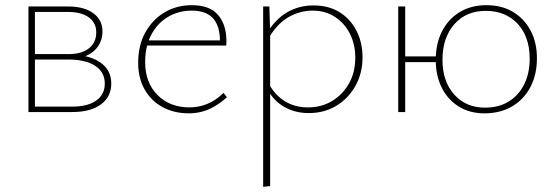

<svg xmlns="http://www.w3.org/2000/svg" viewBox="-20 -433 2142 742"><path d="M90 0V-408H243Q305 -408 340.5 -382Q376 -356 376 -311Q376 -280 360 -255.5Q344 -231 314.5 -218Q285 -205 244 -205L247 -222Q323 -222 366.5 -192.5Q410 -163 410 -110Q410 -59 370 -29.5Q330 0 259 0ZM115 -21H259Q319 -21 352 -44.5Q385 -68 385 -110Q385 -154 348 -178.5Q311 -203 243 -203H106V-224H246Q296 -224 324 -246.5Q352 -269 352 -308Q352 -345 323 -366Q294 -387 240 -387H115Z M710 5Q652 5 607.5 -19.5Q563 -44 538.5 -88Q514 -132 514 -190Q514 -258 541.5 -307.5Q569 -357 615.5 -385Q662 -413 722 -413Q790 -413 822.5 -375.5Q855 -338 855 -274Q855 -270 855 -265.5Q855 -261 854 -257H830V-274Q830 -334 802.5 -363Q775 -392 722 -392Q669 -392 628 -367Q587 -342 564 -297.5Q541 -253 541 -193Q541 -114 588.5 -66Q636 -18 713 -18Q747 -18 780 -31Q813 -44 844 -74L857 -57Q832 -35 807.5 -21Q783 -7 759 -1Q735 5 710 5ZM538 -257 543 -277H848V-257Z M1173 4Q1120 4 1077.5 -20.5Q1035 -45 1010 -94L1020 -107Q1045 -63 1083 -40.5Q1121 -18 1170 -18Q1223 -18 1264 -43Q1305 -68 1329 -111Q1353 -154 1353 -210Q1353 -262 1332 -303Q1311 -344 1274 -368Q1237 -392 1188 -392Q1141 -392 1098 -368.5Q1055 -345 1022 -292L1009 -301Q1042 -357 1088 -384.5Q1134 -412 1192 -412Q1250 -412 1292 -386Q1334 -360 1357.5 -314.5Q1381 -269 1381 -211Q1381 -150 1353.5 -101Q1326 -52 1279.5 -24Q1233 4 1173 4ZM997 289V-408H1021L1024 -311V286Z M1519 0V-408H1546V0ZM1532 -193V-215H1676V-193ZM1852 5Q1796 5 1753.5 -21Q1711 -47 1687.5 -93.5Q1664 -140 1664 -201Q1664 -265 1688.5 -312.5Q1713 -360 1757 -386.5Q1801 -413 1860 -413Q1919 -413 1962.5 -387Q2006 -361 2030.5 -315Q2055 -269 2055 -208Q2055 -144 2029.5 -96Q2004 -48 1958.5 -21.5Q1913 5 1852 5ZM1854 -17Q1908 -17 1946.5 -41Q1985 -65 2006 -107.5Q2027 -150 2027 -206Q2027 -291 1980.5 -341Q1934 -391 1857 -391Q1781 -391 1735.5 -339Q1690 -287 1690 -202Q1690 -118 1735.5 -67.5Q1781 -17 1854 -17Z"/></svg>

Font: Ysabeau Office Thin
Style: Regular
Weight: 250
Designer: Christian Thalmann (Catharsis Fonts)
Version: Version 2.001;gftools[0.9.30]; featfreeze: tnum,lnum,ss02